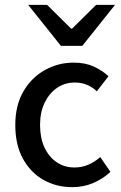

<svg xmlns="http://www.w3.org/2000/svg" viewBox="-20 -759 499 791"><path d="M278 12Q211 12 158 -18.5Q105 -49 74 -106Q43 -163 43 -244Q43 -325 76.5 -382.5Q110 -440 165 -470.5Q220 -501 283 -501Q331 -501 366 -485Q401 -469 427 -445L379 -383Q362 -399 339.5 -409Q317 -419 288 -419Q247 -419 215 -397Q183 -375 164 -336Q145 -297 145 -244Q145 -191 163 -152Q181 -113 213 -91Q245 -69 287 -69Q318 -69 345 -81Q372 -93 393 -112L435 -51Q404 -22 364 -5Q324 12 278 12ZM231 -570 96 -739H174L273 -641H277L376 -739H454L319 -570Z"/></svg>

Font: Source Sans 3 ExtraLight Medium
Style: Regular
Weight: 500
Version: Version 3.052;hotconv 1.1.0;makeotfexe 2.6.0